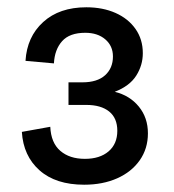

<svg xmlns="http://www.w3.org/2000/svg" viewBox="-20 -816 478 527"><path d="M211 -309Q133 -309 88.5 -348.5Q44 -388 40 -454L118 -468Q120 -424 145.5 -402Q171 -380 213 -380Q254 -380 278 -400.5Q302 -421 302 -457Q302 -492 279.5 -510Q257 -528 217 -528H168V-590H206Q247 -590 268.5 -609.5Q290 -629 290 -661Q290 -690 269 -708Q248 -726 214 -726Q171 -726 150.5 -703Q130 -680 128 -642L50 -649Q54 -715 98.5 -755.5Q143 -796 217 -796Q262 -796 297 -780.5Q332 -765 352 -736.5Q372 -708 372 -670Q372 -637 354 -608.5Q336 -580 295 -564Q336 -554 361 -523.5Q386 -493 386 -450Q386 -408 363.5 -376Q341 -344 301.5 -326.5Q262 -309 211 -309Z"/></svg>

Font: BDO Grotesk
Style: Regular
Weight: 400
Designer: Deni Anggara
Foundry: Lokal Container
Version: Version 2.000